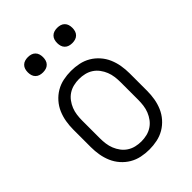

<svg xmlns="http://www.w3.org/2000/svg" viewBox="-213 -820 926 926"><g transform="rotate(-45 250.0 -357.0)"><path d="M250 8Q223 8 196.5 2.5Q170 -3 147 -16.5Q124 -30 106 -50.5Q88 -71 77.5 -95.5Q67 -120 62.5 -146.5Q58 -173 58 -200V-320Q58 -347 62.5 -373.5Q67 -400 77.5 -424.5Q88 -449 106 -469.5Q124 -490 147 -503.5Q170 -517 196.5 -522.5Q223 -528 250 -528Q277 -528 303.5 -522.5Q330 -517 353 -503.5Q376 -490 394 -469.5Q412 -449 422.5 -424.5Q433 -400 437.5 -373.5Q442 -347 442 -320V-200Q442 -173 437.5 -146.5Q433 -120 422.5 -95.5Q412 -71 394 -50.5Q376 -30 353 -16.5Q330 -3 303.5 2.5Q277 8 250 8ZM250 -47Q269 -47 288 -51.5Q307 -56 323 -66.5Q339 -77 350.5 -92.5Q362 -108 369 -125.5Q376 -143 378.5 -162Q381 -181 381 -200V-320Q381 -339 378.5 -358Q376 -377 369 -394.5Q362 -412 350.5 -427.5Q339 -443 323 -453.5Q307 -464 288 -468.5Q269 -473 250 -473Q231 -473 212 -468.5Q193 -464 177 -453.5Q161 -443 149.5 -427.5Q138 -412 131 -394.5Q124 -377 121.5 -358Q119 -339 119 -320V-200Q119 -181 121.5 -162Q124 -143 131 -125.5Q138 -108 149.5 -92.5Q161 -77 177 -66.5Q193 -56 212 -51.5Q231 -47 250 -47ZM350 -618Q339 -618 329 -621Q319 -624 311.5 -631.5Q304 -639 301 -649Q298 -659 298 -670Q298 -681 301 -691Q304 -701 311.5 -708.5Q319 -716 329 -719Q339 -722 350 -722Q361 -722 371 -719Q381 -716 388.5 -708.5Q396 -701 399 -691Q402 -681 402 -670Q402 -659 399 -649Q396 -639 388.5 -631.5Q381 -624 371 -621Q361 -618 350 -618ZM150 -618Q139 -618 129 -621Q119 -624 111.5 -631.5Q104 -639 101 -649Q98 -659 98 -670Q98 -681 101 -691Q104 -701 111.5 -708.5Q119 -716 129 -719Q139 -722 150 -722Q161 -722 171 -719Q181 -716 188.5 -708.5Q196 -701 199 -691Q202 -681 202 -670Q202 -659 199 -649Q196 -639 188.5 -631.5Q181 -624 171 -621Q161 -618 150 -618Z"/></g></svg>

Font: Iosevka Custom Light
Style: Regular
Weight: 300
Monospace: yes
Designer: Belleve Invis
Foundry: Belleve Invis
Version: Version 27.3.5